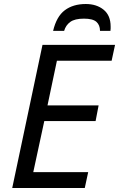

<svg xmlns="http://www.w3.org/2000/svg" viewBox="-20 -938 594 958"><path d="M41 0 192 -714H554L537 -635H264L217 -412H472L457 -334H201L146 -79H420L403 0ZM245 -784Q262 -856 303.5 -887Q345 -918 408 -918Q462 -918 497 -889.5Q532 -861 532 -806Q532 -801 532 -795.5Q532 -790 531 -784H479Q479 -813 461 -829Q443 -845 399 -845Q353 -845 330.5 -828.5Q308 -812 300 -784Z"/></svg>

Font: Noto Sans IKEA
Style: Italic
Weight: 400
Italic angle: -12°
Designer: Monotype Design Team
Foundry: Monotype Imaging Inc.
Version: Version 2.001